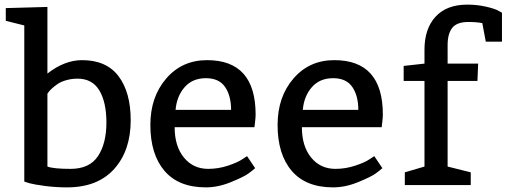

<svg xmlns="http://www.w3.org/2000/svg" viewBox="-20 -800 2190 830"><path d="M185 -770V-482Q259 -540 335 -540Q440 -540 492.5 -470.5Q545 -401 545 -280Q545 -149 473.5 -69.5Q402 10 270 10Q221 10 175 4Q129 -2 107 -8L85 -15V-690L5 -710V-765ZM185 -395V-80Q211 -70 285 -70Q367 -70 403.5 -125Q440 -180 440 -270Q440 -358 409.5 -409Q379 -460 315 -460Q290 -460 267 -453.5Q244 -447 230 -437.5Q216 -428 205 -418Q194 -408 190 -402Z M1080 -250H735Q735 -168 775 -119Q815 -70 880 -70Q924 -70 966 -84Q1008 -98 1028 -112L1048 -125L1083 -73Q1073 -64 1054 -50Q1035 -36 979 -13Q923 10 870 10Q752 10 691 -61.5Q630 -133 630 -260Q630 -381 698.5 -460.5Q767 -540 875 -540Q1085 -540 1085 -305Q1085 -294 1083.5 -281Q1082 -268 1081 -259ZM739 -325H979Q979 -386 953 -424Q927 -462 870 -462Q812 -462 778 -423Q744 -384 739 -325Z M1630 -250H1285Q1285 -168 1325 -119Q1365 -70 1430 -70Q1474 -70 1516 -84Q1558 -98 1578 -112L1598 -125L1633 -73Q1623 -64 1604 -50Q1585 -36 1529 -13Q1473 10 1420 10Q1302 10 1241 -61.5Q1180 -133 1180 -260Q1180 -381 1248.5 -460.5Q1317 -540 1425 -540Q1635 -540 1635 -305Q1635 -294 1633.5 -281Q1632 -268 1631 -259ZM1289 -325H1529Q1529 -386 1503 -424Q1477 -462 1420 -462Q1362 -462 1328 -423Q1294 -384 1289 -325Z M1815 -525V-585Q1815 -676 1863 -728Q1911 -780 2000 -780Q2042 -780 2079.5 -771.5Q2117 -763 2134 -754L2150 -745V-620H2080L2065 -700Q2040 -705 2005 -705Q1955 -705 1935 -679.5Q1915 -654 1915 -605V-525H2047L2044 -450H1915V-80L2015 -55V0H1730V-55L1815 -80V-450H1725V-515Z"/></svg>

Font: Bitter
Style: Regular
Weight: 400
Designer: Sol Matas
Foundry: Sol Matas
Version: Version 1.300;PS 001.300;hotconv 1.0.70;makeotf.lib2.5.58329